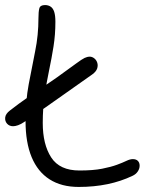

<svg xmlns="http://www.w3.org/2000/svg" viewBox="-25 -730 601 759"><path d="M27 -231Q12 -231 3 -241Q-6 -251 -4.5 -265.5Q-3 -280 14 -293Q50 -321 80.5 -342Q111 -363 140 -382.5Q169 -402 201.5 -425Q234 -448 276 -479Q299 -496 309.5 -501Q320 -506 330 -506Q339 -506 347.5 -499.5Q356 -493 359.5 -482Q363 -471 359 -459Q355 -447 340 -436Q273 -389 228 -357Q183 -325 153.5 -304.5Q124 -284 105 -271Q86 -258 71 -248Q58 -239 46.5 -235Q35 -231 27 -231ZM286 9Q218 9 171 -21Q124 -51 100 -109Q76 -167 76 -251Q76 -330 88.5 -397Q101 -464 114 -527.5Q127 -591 127 -658Q127 -684 130.5 -697Q134 -710 153 -710Q166 -710 175.5 -703.5Q185 -697 189.5 -682.5Q194 -668 194 -644Q194 -593 186.5 -546Q179 -499 169 -451.5Q159 -404 151.5 -353Q144 -302 144 -244Q144 -159 177.5 -107.5Q211 -56 289 -56Q343 -56 378.5 -63Q414 -70 437 -78.5Q460 -87 474.5 -94Q489 -101 500 -101Q513 -101 520 -94Q527 -87 527 -75Q527 -63 519.5 -52Q512 -41 499 -35Q453 -13 400 -2Q347 9 286 9Z"/></svg>

Font: Shantell Sans Light
Style: Regular
Weight: 300
Designer: Stephen Nixon, Anya Danilova, Shantell Martin
Foundry: Arrow Type
Version: Version 1.011;[c5ecc13dd]